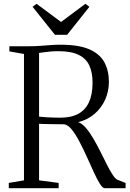

<svg xmlns="http://www.w3.org/2000/svg" viewBox="-20 -985 678 1005"><path d="M26 0V-27.5L105.5 -41V-702.5L29 -716V-743H138Q164.5 -743 191 -745Q217.5 -747 244.2 -749Q271 -751 296.5 -751Q392.5 -751 447.8 -726.8Q503 -702.5 526.5 -658.8Q550 -615 550 -556.5Q550 -507 530.5 -463.5Q511 -420 475 -389Q439 -358 389 -345.5Q409.5 -339 429.2 -316Q449 -293 468.2 -260.2Q487.5 -227.5 505.2 -192Q523 -156.5 539 -124.5Q555 -92.5 569.2 -70.8Q583.5 -49 594 -44.5L637.5 -27V0H528Q517 0 502.5 -23.2Q488 -46.5 471 -83.8Q454 -121 435 -163Q416 -205 396.2 -243Q376.5 -281 356 -306.5Q335.5 -332 315.5 -334.5Q304 -334.5 285 -334.8Q266 -335 245.5 -335.2Q225 -335.5 208.2 -336Q191.5 -336.5 184.5 -337V-41L287 -27.5V0ZM295 -369Q352.5 -369 389.8 -389.2Q427 -409.5 445.8 -450.2Q464.5 -491 464.5 -552Q464.5 -604.5 448 -641.2Q431.5 -678 392.5 -697.5Q353.5 -717 286.5 -717Q261.5 -717 242.2 -715.2Q223 -713.5 208.8 -711.2Q194.5 -709 184.5 -708V-374.5Q201 -372.5 222.5 -371.2Q244 -370 263.5 -369.5Q283 -369 295 -369ZM267.5 -803 150.5 -949.5 171.5 -965 299.5 -870 427 -965 448 -949.5 331.5 -803Z"/></svg>

Font: Merriweather 96pt Light
Style: Regular
Weight: 300
Version: Version 2.100